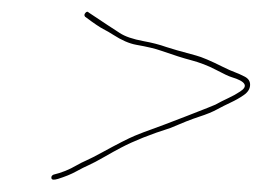

<svg xmlns="http://www.w3.org/2000/svg" viewBox="-20 -397 447 321"><path d="M122.8 -375.5C124.8 -377.8 126.7 -378 128.4 -376L160 -355C164.3 -352.3 170.9 -348 179.8 -342.1C188.7 -336.1 202.1 -331.5 220.1 -328.2C233.9 -325.7 246.5 -322.5 258 -318.4C264.8 -316 281.4 -311.3 307.8 -304.2C317.3 -301.7 332.4 -295.3 353 -285C361 -281 367.4 -278.2 372.1 -276.5C376.8 -274.8 382.5 -272.3 388.9 -269C395.4 -265.7 398.5 -260.8 398.1 -254.5C397.8 -248.2 394.3 -242.7 387.5 -238C380.8 -233.3 373.4 -229.2 365.5 -225.5C357.6 -221.8 350 -218 342.7 -214C335.4 -210 325.5 -205.9 312.8 -201.8C300.2 -197.7 284.2 -191.4 264.8 -183C231.5 -172.5 204 -161.5 182.1 -150C174.4 -146 165.1 -140.8 154.1 -134.5C143.1 -128.2 134.6 -123.7 128.5 -121C122.4 -118.3 115.3 -114.8 107.2 -110.3C99.1 -105.8 89 -101.7 76.9 -97.9C70.2 -95.9 66.6 -96.2 66 -99C65.4 -101.7 66.6 -103.7 69.4 -105C82.9 -108.2 95.8 -113.4 107.9 -120.5C113 -123.5 118.7 -126.3 124.8 -129C130.8 -131.7 139.4 -136 150.3 -142C176.4 -156.3 194.7 -165.6 205.2 -170C214.9 -174 224.5 -177.7 234 -181C243.5 -184.3 263.2 -191.8 292.9 -203.3C322.7 -214.9 338.4 -221.1 340 -222C347.3 -226 354.5 -229.7 361.7 -233C368.9 -236.3 375.5 -240 381.5 -244C395.5 -253 390.7 -261 367.3 -268C362.8 -269.3 354 -273.4 341 -280.3C327.9 -287.2 313.8 -292.6 298.6 -296.6C286.9 -299.6 270.7 -304.8 249.7 -312.1C239.9 -315.6 226 -318.9 207.8 -322.1C196.1 -324.2 183.2 -329.8 169 -339C163.9 -342.3 158.4 -345.5 152.5 -348.5C146.7 -351.5 136.6 -358.3 122.3 -369C120.6 -371 120.8 -373.2 122.8 -375.5Z"/></svg>

Font: Proton
Style: LitIt
Weight: 500
Version: Version 1.017